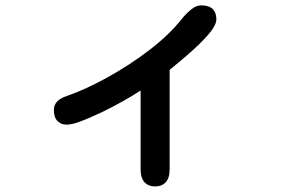

<svg xmlns="http://www.w3.org/2000/svg" viewBox="-20 -584 1040 698"><path d="M581.1 80.1Q567.4 93.8 543.9 93.8Q520.5 93.8 506.8 80.1Q491.2 64.5 491.2 31.2V-254.9Q429.7 -214.8 349.6 -175.8Q301.8 -153.3 271.5 -142.1Q241.2 -130.9 221.7 -130.9Q202.1 -130.9 189 -144Q175.8 -157.2 175.8 -184.6Q175.8 -219.7 223.6 -235.4Q287.1 -256.8 368.2 -301.3Q449.2 -345.7 523.4 -402.3Q596.7 -459 638.7 -512.7Q665 -544.9 686.5 -557.6Q699.2 -564.5 711.9 -564.5Q739.3 -564.5 753.9 -550.8Q766.6 -537.1 766.6 -513.7Q766.6 -500 753.9 -480Q741.2 -460 705.1 -424.3Q668.9 -388.7 596.7 -330.1V31.2Q596.7 64.5 581.1 80.1Z"/></svg>

Font: FakePearl
Style: SemiBold
Weight: 400
Version: Version 1.2